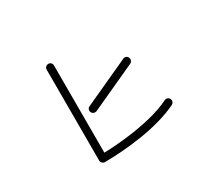

<svg xmlns="http://www.w3.org/2000/svg" viewBox="-128 -951 1256 1136"><g transform="rotate(-30 500.0 -383.5)"><path d="M298 -48Q288 -48 280.5 -55.5Q273 -63 273 -73V-694Q273 -704 280.5 -711.5Q288 -719 298 -719Q309 -719 316 -711.5Q323 -704 323 -694V-98Q398 -100 483 -110Q568 -120 648 -139.5Q728 -159 787 -188Q797 -193 807 -189.5Q817 -186 821 -177Q826 -167 822.5 -157.5Q819 -148 810 -143Q756 -117 690.5 -98.5Q625 -80 555.5 -69Q486 -58 419.5 -53Q353 -48 298 -48ZM406 -334Q396 -330 386.5 -333.5Q377 -337 372 -347Q368 -357 371.5 -366.5Q375 -376 385 -380L697 -523Q707 -528 717 -524.5Q727 -521 731 -511Q735 -501 731.5 -491.5Q728 -482 718 -477Z"/></g></svg>

Font: Kurewa Gothic CJK TC Regular
Style: Regular
Weight: 400
Designer: Max Yao
Foundry: Max-Everyday
Version: Version 1.071; ttfautohint (v1.8.3)